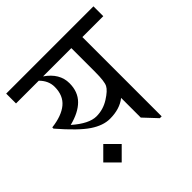

<svg xmlns="http://www.w3.org/2000/svg" viewBox="-154 -705 863 863"><g transform="rotate(-45 277.5 -273.0)"><path d="M554.7 -566.4V-503.9H421.9V0H410.2L351.6 -62.5V-187.5Q312.5 -156.2 250 -156.2Q207 -156.2 160.2 -187.5Q113.3 -218.8 39.1 -304.7V-312.5Q105.5 -320.3 140.6 -349.6Q175.8 -378.9 175.8 -433.6Q175.8 -472.7 144.5 -503.9H0V-566.4ZM351.6 -503.9H171.9Q234.4 -460.9 234.4 -398.4Q234.4 -343.8 201.2 -310.5Q168 -277.3 105.5 -261.7Q136.7 -234.4 164.1 -220.7Q191.4 -207 214.8 -207Q257.8 -207 294.9 -230.5Q332 -253.9 341.8 -273.4Q351.6 -293 351.6 -351.6ZM207 -39.1 148.4 19.5 89.8 -39.1 148.4 -97.7Z"/></g></svg>

Font: 和音 by 宁静之雨，公众号njzyshare
Style: Regular
Weight: 400
Designer: Steve Matteson
Foundry: Ascender Corporation
Version: Version 6.00;June 8, 2018;FontCreator 11.0.0.2388 32-bit